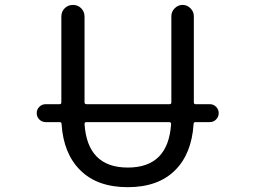

<svg xmlns="http://www.w3.org/2000/svg" viewBox="-20 -775 1040 784"><path d="M678.7 -268.6Q678.7 -276.4 670.9 -276.4H333Q325.2 -276.4 325.2 -268.6Q336.9 -90.8 502 -90.8Q667 -90.8 678.7 -268.6ZM167 -276.4Q151.4 -276.4 140.6 -287.1Q129.9 -297.9 129.9 -313Q129.9 -328.1 140.6 -338.9Q151.4 -349.6 167 -349.6H223.6Q230.5 -349.6 230.5 -357.4V-707Q230.5 -727.5 244.1 -741.2Q257.8 -754.9 277.8 -754.9Q297.9 -754.9 311.5 -741.2Q325.2 -727.5 325.2 -707V-357.4Q325.2 -349.6 333 -349.6H672.9Q679.7 -349.6 679.7 -357.4V-709Q679.7 -727.5 693.4 -741.2Q707 -754.9 725.6 -754.9Q744.1 -754.9 757.8 -741.2Q771.5 -727.5 771.5 -709V-357.4Q771.5 -349.6 778.3 -349.6H836.9Q851.6 -349.6 862.3 -338.9Q873 -328.1 873 -313Q873 -297.9 862.3 -287.1Q851.6 -276.4 836.9 -276.4H778.3Q770.5 -276.4 770.5 -268.6Q762.7 -147.5 695.3 -80.1Q626 -10.7 501.5 -10.7Q377 -10.7 307.6 -80.1Q239.3 -147.5 231.4 -268.6Q231.4 -276.4 223.6 -276.4Z"/></svg>

Font: Rounded Mgen+ 2m regular
Style: Regular
Weight: 400
Designer: [Source Han Sans]
Ryoko NISHIZUKA  (kana & ideographs); Paul D. Hunt (Latin, Greek & Cyrillic); Wenlong ZHANG  (bopomofo
Version: Version 1.059.20150602